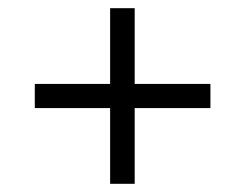

<svg xmlns="http://www.w3.org/2000/svg" viewBox="-20 -592 599 469"><path d="M249 -143V-328H65V-387H249V-572H309V-387H494V-328H309V-143Z"/></svg>

Font: Noto Serif Thai
Style: Regular
Weight: 400
Designer: Monotype Design Team
Foundry: Monotype Imaging Inc.
Version: Version 2.001